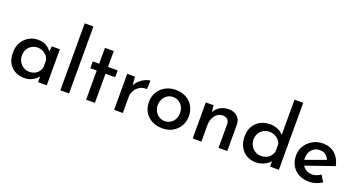

<svg xmlns="http://www.w3.org/2000/svg" viewBox="-45 -1430 3901 2094"><g transform="rotate(20 1905.0 -383.5)"><path d="M254 10Q195 10 147 -15Q99 -40 71 -88.5Q43 -137 43 -209Q43 -279 72.5 -329.5Q102 -380 150.5 -407.5Q199 -435 256 -435Q316 -435 355 -410Q394 -385 415 -350L409 -334L419 -418H512V0H411V-106L421 -81Q417 -73 404 -58Q391 -43 370 -27.5Q349 -12 319.5 -1Q290 10 254 10ZM281 -73Q331 -73 365.5 -99.5Q400 -126 411 -172V-258Q399 -299 362.5 -326Q326 -353 278 -353Q242 -353 212 -335.5Q182 -318 164 -286.5Q146 -255 146 -214Q146 -174 164.5 -142Q183 -110 214 -91.5Q245 -73 281 -73Z M670 -777H771V0H670Z M969 -601H1071V-417H1183V-338H1071V0H969V-338H895V-417H969Z M1384 -418 1394 -298 1390 -314Q1407 -352 1437.5 -379Q1468 -406 1501.5 -420.5Q1535 -435 1558 -435L1553 -335Q1506 -338 1470.5 -317Q1435 -296 1415 -261Q1395 -226 1395 -186V0H1294V-418Z M1621 -213Q1621 -276 1651 -326.5Q1681 -377 1734 -406Q1787 -435 1855 -435Q1924 -435 1975.5 -406Q2027 -377 2055.5 -326.5Q2084 -276 2084 -213Q2084 -150 2055 -99.5Q2026 -49 1974.5 -19.5Q1923 10 1853 10Q1787 10 1734.5 -17Q1682 -44 1651.5 -94.5Q1621 -145 1621 -213ZM1723 -212Q1723 -173 1740 -141.5Q1757 -110 1786.5 -91.5Q1816 -73 1852 -73Q1909 -73 1945.5 -113Q1982 -153 1982 -212Q1982 -271 1945.5 -311.5Q1909 -352 1852 -352Q1815 -352 1786 -333Q1757 -314 1740 -282Q1723 -250 1723 -212Z M2297 -418 2306 -321 2302 -335Q2322 -380 2366.5 -407Q2411 -434 2471 -434Q2530 -434 2568 -399.5Q2606 -365 2607 -309V0H2506V-274Q2505 -306 2487 -326.5Q2469 -347 2431 -348Q2378 -348 2342.5 -304Q2307 -260 2307 -191V0H2206V-418Z M2937 10Q2878 10 2831 -17.5Q2784 -45 2757 -96Q2730 -147 2730 -215Q2730 -285 2759 -334Q2788 -383 2837.5 -409Q2887 -435 2949 -435Q2997 -435 3040.5 -415.5Q3084 -396 3109 -361L3105 -326V-777H3206V0H3104V-100L3115 -73Q3085 -37 3039.5 -13.5Q2994 10 2937 10ZM2968 -75Q3021 -75 3056.5 -102.5Q3092 -130 3104 -176V-259Q3093 -301 3055.5 -328Q3018 -355 2968 -355Q2932 -355 2901 -337.5Q2870 -320 2851.5 -288.5Q2833 -257 2833 -216Q2833 -177 2851.5 -145Q2870 -113 2901 -94Q2932 -75 2968 -75Z M3560 10Q3488 10 3436 -18.5Q3384 -47 3356 -97.5Q3328 -148 3328 -212Q3328 -274 3359.5 -324.5Q3391 -375 3444 -405Q3497 -435 3562 -435Q3646 -435 3701.5 -386.5Q3757 -338 3776 -250L3435 -132L3411 -190L3685 -290L3664 -276Q3652 -308 3626 -331.5Q3600 -355 3555 -355Q3499 -355 3463.5 -316.5Q3428 -278 3428 -218Q3428 -154 3466 -115Q3504 -76 3562 -76Q3589 -76 3614 -85.5Q3639 -95 3661 -111L3707 -36Q3675 -15 3636.5 -2.5Q3598 10 3560 10Z"/></g></svg>

Font: Reem Kufi
Style: Regular
Weight: 400
Designer: Khaled Hosny
Version: Version 1.6